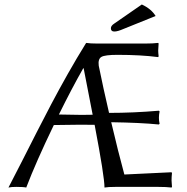

<svg xmlns="http://www.w3.org/2000/svg" viewBox="-20 -841 842 864"><path d="M618.2 -820.8Q661.1 -800.8 680.2 -769L536.1 -710.9Q508.3 -698.7 494.1 -699.2Q479 -699.2 479 -713.9Q479 -725.1 494.1 -734.9ZM222.2 -278.3Q142.1 -112.3 98.1 2.9Q85.9 0 53.2 0Q30.3 0 18.1 2.9Q43.5 -45.4 80.1 -117.7Q116.7 -189.9 145.8 -247.1Q174.8 -304.2 210.4 -371.8Q246.1 -439.5 285.4 -509Q324.7 -578.6 366.2 -645.5L368.2 -647.9Q385.3 -645 418.9 -645H631.8Q668 -645 691.9 -647.9L693.8 -645Q691.9 -617.2 691.9 -613.8Q691.9 -604 693.8 -587.9L691.9 -584Q614.3 -594.2 508.8 -594.2Q452.6 -594.2 436.5 -585Q420.4 -575.7 424.3 -545.4Q444.3 -446.3 470.7 -333Q580.1 -333 694.8 -342.8L698.2 -339.8Q695.3 -325.7 695.1 -311.8Q694.8 -297.9 698.2 -284.2L694.8 -280.8Q610.8 -289.1 480.5 -291Q511.7 -158.2 539.6 -55.7L752 -65.9L753.9 -62Q752 -45.9 752 -28.8Q752 -27.8 753.9 0L752 2.9Q728 0 691.9 0H555.2H553.7H500Q466.8 0 450.2 2.9Q450.2 -46.4 405.8 -279.3Q372.6 -279.8 339.8 -279.8Q292 -279.8 222.2 -278.3ZM397 -324.7Q380.4 -411.6 356.4 -533.7H354.5Q301.3 -439.9 245.1 -325.7Q329.1 -324.2 335 -324.2Q347.7 -324.2 363.3 -324.2Q378.9 -324.2 397 -324.7Z"/></svg>

Font: Biolilbert
Style: Regular
Weight: 400
Designer: Philipp H. Poll
Foundry: Philipp H. Poll
Version: Version 1.1.0